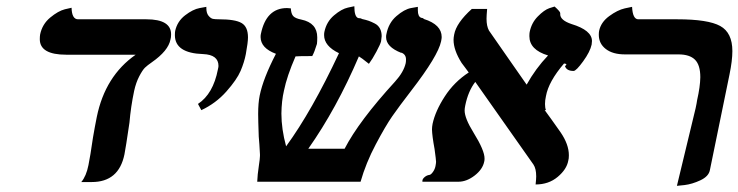

<svg xmlns="http://www.w3.org/2000/svg" viewBox="-20 -584 2373 617"><path d="M411.1 -292Q400.4 -241.2 396 -189.9Q383.8 -106.9 379.9 -87.9Q361.8 1 274.9 1Q274.9 1 265.1 1H241.2Q257.3 -18.1 264.2 -53.2Q270 -81.1 278.8 -142.1Q284.7 -176.8 291 -208Q317.9 -339.8 416 -408.2H192.9Q107.9 -408.2 107.9 -458Q107.9 -466.8 108.9 -473.1Q115.7 -506.3 141.4 -527.6Q167 -548.8 188.5 -554.2L210 -559.1Q210.9 -522 231 -522H450.2Q530.3 -522 529.8 -473.1Q529.8 -463.4 527.8 -457Q521 -420.9 467.8 -383.8Q453.6 -374 445.8 -366.5Q438 -358.9 427.5 -338.9Q417 -318.8 411.1 -292Z M627 -230 616.2 -250Q665 -282.2 680.2 -360.8Q682.1 -368.7 682.1 -372.1Q682.1 -408.2 632.8 -410.2Q542 -413.1 542 -471.2Q542 -480 543 -484.9Q549.8 -515.6 575 -534.9Q600.1 -554.2 621.6 -558.1L643.1 -562V-558.1Q643.1 -542 650.1 -533.4Q657.2 -524.9 664.1 -523.4Q670.9 -522 684.1 -522Q735.8 -522 756.3 -510Q776.9 -498 776.9 -463.9Q776.9 -447.8 770 -410.2Q765.1 -384.3 753.2 -356.2Q741.2 -328.1 707.5 -290Q673.8 -252 627 -230Z M1397.5 -451.2Q1387.7 -404.3 1301.8 -293Q1262.7 -242.2 1240.7 -210.7Q1218.8 -179.2 1187.3 -119.6Q1155.8 -60.1 1138.7 0H806.6Q807.6 -23.9 811.5 -48.8Q815.4 -74.7 815.4 -83V-87.9Q813.5 -125 811.5 -145Q809.6 -199.2 809.6 -217.8Q809.6 -252.9 814.5 -276.9Q825.7 -332 866.7 -411.1Q817.9 -429.2 817.4 -464.8Q817.4 -471.7 818.4 -475.1Q835.4 -558.1 902.3 -558.1L914.6 -557.1Q915.5 -540 922.1 -532.5Q928.7 -524.9 948.7 -521Q999.5 -510.3 999.5 -463.9Q999.5 -450.7 998.5 -442.9Q990.7 -417 983.4 -403.8Q939.5 -403.8 930.7 -402.8H929.7Q901.9 -338.9 892.6 -293Q884.8 -259.8 884.3 -219.2Q884.3 -169.4 899.4 -113.8Q982.4 -227.5 1069.3 -413.1Q1021.5 -436 1021.5 -471.2Q1021.5 -478 1022.5 -481.9Q1029.3 -514.2 1053.5 -534.7Q1077.6 -555.2 1098.1 -559.6L1118.7 -564Q1118.7 -529.8 1131.3 -525.9Q1133.3 -525.9 1136 -525.4Q1138.7 -524.9 1139.6 -524.9Q1139.6 -524.9 1143.6 -522.9Q1156.7 -520 1165 -517.1Q1173.3 -514.2 1184.3 -508.5Q1195.3 -502.9 1200.9 -492.4Q1206.5 -481.9 1206.5 -467.8Q1206.5 -464.8 1204.6 -451.2Q1202.6 -442.4 1189.7 -418.2Q1176.8 -394 1165.5 -378.9Q1140.6 -398.9 1133.3 -402.8Q1061.5 -234.9 970.7 -106H1087.4Q1133.3 -194.8 1249.5 -321.8Q1277.3 -352.5 1283.7 -380.9Q1284.7 -385.7 1284.7 -393.1Q1284.7 -409.2 1269.5 -415V-414.1Q1220.7 -433.1 1220.7 -464.8Q1220.7 -470.7 1221.7 -474.1Q1228.5 -510.3 1253.9 -532.2Q1279.3 -554.2 1300.8 -558.1L1322.8 -562V-550.8Q1322.8 -530.8 1333.5 -526.9Q1340.3 -525.9 1342.3 -523.9H1340.3Q1340.3 -522.9 1342.3 -522.9Q1399.4 -504.9 1399.4 -464.8Q1399.4 -460.9 1397.5 -451.2Z M1881.3 -440.9Q1876.5 -418 1854 -387Q1831.5 -356 1823.2 -356Q1800.3 -356 1795.4 -372.1H1796.4Q1805.2 -378.9 1792.5 -379.9Q1742.7 -321.8 1734.4 -274.9Q1731.4 -261.7 1731.4 -249.8Q1731.4 -237.8 1734.4 -230H1730.5Q1747.6 -207 1781.2 -159.2Q1808.1 -120.1 1808.1 -85Q1808.1 -73.7 1806.2 -67.9Q1801.3 -40 1772.2 -15.6Q1743.2 8.8 1701.2 8.8Q1703.1 -9.3 1703.1 -17.1Q1703.1 -42 1694.3 -55.2Q1661.1 -102.1 1600.8 -188Q1540.5 -273.9 1507.3 -320.8Q1484.4 -291 1475.1 -245.1Q1473.1 -235.4 1473.1 -229Q1473.1 -204.1 1501.5 -158.2Q1537.6 -100.1 1537.1 -74.2Q1537.1 -68.4 1536.1 -64.9Q1531.2 -40 1505.4 -20Q1479.5 0 1453.1 0H1337.4V-2.9Q1337.4 -8.8 1344.5 -14.9Q1351.6 -21 1360.4 -22Q1365.2 -22.9 1371.3 -31.5Q1377.4 -40 1379.4 -50Q1381.3 -60.1 1381.3 -64Q1381.3 -69.8 1376.5 -105Q1368.7 -147 1368.2 -168Q1368.2 -175.8 1370.1 -186Q1378.9 -227.1 1409.2 -273.9Q1439.5 -320.8 1486.3 -351.1Q1482.4 -356 1474.9 -366.5Q1467.3 -377 1463.4 -381.8Q1437.5 -422.9 1437.5 -456.1Q1437.5 -462.9 1439.5 -473.1Q1446.3 -510.3 1496.1 -555.2H1545.4Q1543.5 -533.2 1543.5 -523.9Q1543.5 -500 1551.3 -485.8Q1572.3 -455.1 1613.8 -396Q1655.3 -336.9 1672.4 -312Q1701.2 -363.8 1741.2 -405.8Q1681.2 -423.8 1681.2 -467.8Q1681.2 -476.6 1682.1 -481Q1688 -510.7 1708.3 -531.2Q1728.5 -551.8 1745.1 -557.6L1762.2 -563Q1780.3 -546.9 1780.3 -542V-538.1Q1780.3 -519 1816.4 -506.8Q1882.3 -486.8 1882.3 -452.1Q1882.3 -450.2 1881.8 -446.5Q1881.3 -442.9 1881.3 -440.9Z M2155.3 13.2 2215.3 -235.8Q2219.2 -253.9 2220.2 -262.2Q2230 -305.2 2230.5 -335.9Q2230.5 -375 2213.4 -392.1Q2196.3 -409.2 2160.2 -409.2H1988.3Q1949.2 -409.2 1926.8 -426.5Q1904.3 -443.8 1904.3 -472.2Q1904.3 -480 1905.3 -484.9Q1911.1 -512.7 1937.7 -532.2Q1964.4 -551.8 1987.8 -557.1L2011.2 -562Q2013.2 -522 2031.2 -522H2156.2Q2255.4 -522 2294.4 -500.5Q2333.5 -479 2333.5 -419.9Q2333.5 -389.2 2324.2 -344.2L2261.2 -37.1Q2257.3 -17.1 2230.7 -4.6Q2204.1 7.8 2179.7 10.7Z"/></svg>

Font: Linux Libertine O
Style: Semibold Italic
Weight: 600
Italic angle: -11.5°
Designer: Philipp H. Poll
Foundry: Philipp H. Poll
Version: Version 5.1.2